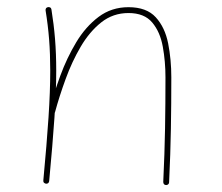

<svg xmlns="http://www.w3.org/2000/svg" viewBox="-20 -517 629 545"><path d="M103 -4.9Q102.5 -0.5 105 1.7Q107.4 3.9 110.4 4.4Q113.8 4.9 116.5 2.9Q119.1 1 119.6 -2.9Q129.4 -107.4 134.5 -182.4Q139.6 -257.3 139.6 -315.9Q139.6 -364.7 136.2 -406.5Q132.8 -448.2 126 -490.2Q125.5 -494.1 122.3 -495.8Q119.1 -497.6 115.7 -496.6Q112.8 -496.1 110.8 -493.7Q108.9 -491.2 109.4 -487.3Q116.2 -445.8 119.4 -405Q122.6 -364.3 122.6 -315.9Q122.6 -258.3 117.7 -183.8Q112.8 -109.4 103 -4.9ZM119.6 -203.6Q118.7 -199.7 120.1 -196.5Q121.6 -193.4 126 -192.4Q129.9 -191.9 132.8 -193.8Q135.7 -195.8 136.2 -198.7Q148.4 -243.7 166.3 -292.7Q184.1 -341.8 209 -384.3Q233.9 -426.8 267.3 -453.4Q300.8 -480 344.7 -480Q389.6 -480 412.1 -453.1Q434.6 -426.3 442.1 -384.5Q449.7 -342.8 449.7 -297.4Q449.7 -223.1 448.5 -152.6Q447.3 -82 443.4 -0.5Q443.4 3.4 445.6 5.9Q447.8 8.3 451.7 8.3Q455.1 8.3 457.5 6.1Q460 3.9 460 0.5Q463.9 -81.1 465.1 -152.1Q466.3 -223.1 466.3 -297.4Q466.3 -348.1 457.3 -393.8Q448.2 -439.5 422.1 -468Q396 -496.6 344.7 -496.6Q296.4 -496.6 259.8 -469Q223.1 -441.4 196.5 -397.2Q169.9 -353 151.1 -301.8Q132.3 -250.5 119.6 -203.6Z"/></svg>

Font: Mikhak VF
Style: Regular
Weight: 100
Designer: Amin Abedi
Version: Version 3.001